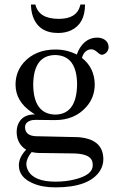

<svg xmlns="http://www.w3.org/2000/svg" viewBox="-20 -644 510 850"><path d="M127 -270.5C127.6 -182.6 160.2 -138 224.6 -136.7C287.8 -137.4 320 -182 321.3 -270.5C320.6 -355.8 288.4 -399.1 224.6 -400.4C160.8 -399.7 128.3 -356.4 127 -270.5ZM225.6 -424.8C259.4 -424.8 291 -417.3 320.3 -402.3C324.2 -414.7 329.8 -426.1 336.9 -436.5C355.8 -463.9 380.5 -477.5 411.1 -477.5C418.3 -477.5 425.5 -476.2 432.6 -473.6C451.5 -466.5 460.9 -452.8 460.9 -432.6C458.3 -415.7 448.9 -405.3 432.6 -401.4C426.8 -401.4 420.2 -404.6 413.1 -411.1C402.7 -420.9 392.9 -425.8 383.8 -425.8C381.2 -425.8 378.6 -425.5 376 -424.8C359.7 -420.9 348.6 -408.5 342.8 -387.7C379.9 -358.4 398.8 -319.3 399.4 -270.5C399.4 -232.1 387 -198.9 362.3 -170.9C327.8 -131.8 281.6 -112.3 223.6 -112.3L137.7 -113.3C132.5 -113.3 127.6 -113 123 -112.3C101.6 -107.7 90.8 -97 90.8 -80.1C91.5 -56 106.8 -43 136.7 -41L314.5 -37.1C323.6 -37.1 332.4 -36.5 340.8 -35.2C405.3 -26.7 437.5 5.5 437.5 61.5C437.5 79.8 432.3 97 421.9 113.3C390 161.5 324.5 185.5 225.6 185.5C186.5 185.5 153.6 179.7 127 168C84.6 150.4 63.5 123.7 63.5 87.9C63.5 64.5 74.2 41.3 95.7 18.6C68.4 1.6 54.4 -24.1 53.7 -58.6C53.7 -67.1 54.7 -75.5 56.6 -84C67.1 -119.8 93.1 -137.7 134.8 -137.7C130.2 -140.3 125.7 -143.2 121.1 -146.5C72.9 -179 48.8 -220.1 48.8 -269.5C48.8 -307.3 61.2 -340.2 85.9 -368.2C120.4 -405.9 167 -424.8 225.6 -424.8ZM225.6 160.2C256.2 160.2 284.5 156.9 310.5 150.4C363.9 137.4 390.6 116.5 390.6 87.9C390.6 80.1 389.6 73.6 387.7 68.4C379.9 46.9 351.6 35.8 302.7 35.2L152.3 33.2C143.9 33.2 133.1 31.9 120.1 29.3C105.1 46.9 97.3 64.5 96.7 82C96.7 91.1 99 100.3 103.5 109.4C120.4 143.2 161.1 160.2 225.6 160.2ZM240.2 -560.5C181 -560.5 146.5 -581.7 136.7 -624H117.2C117.2 -606.4 119.8 -589.5 125 -573.2C141.9 -523.1 179.4 -498 237.3 -498C258.8 -498 278 -502 294.9 -509.8C335.9 -529.3 356.4 -567.4 356.4 -624H335.9L334 -616.2C323.6 -579.1 292.3 -560.5 240.2 -560.5Z"/></svg>

Font: Abhaya Libre
Style: Regular
Weight: 400
Designer: Pushpananda Ekanayake, Sol Matas, Pathum Egodawatta
Foundry: Mooniak
Version: Version 1.041; ; ttfautohint (v1.5)